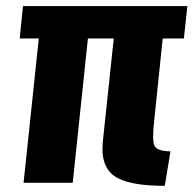

<svg xmlns="http://www.w3.org/2000/svg" viewBox="-20 -598 633 628"><path d="M57.1 0 106.9 -472.2H44.4L55.2 -578.1H592.8L581.5 -472.2H512.2L484.4 -204.6Q481 -174.3 481 -153.8Q480.5 -130.9 485.4 -121.1Q494.1 -103.5 537.6 -103L519 9.8Q465.8 9.8 428.7 3.7Q391.6 -2.4 368.2 -13.9Q344.7 -25.4 332.5 -44.2Q320.3 -63 316.9 -85.9Q314.9 -97.7 315.2 -111.3Q315.4 -125 316.9 -140.6L352.1 -472.2H267.6L217.8 0Z"/></svg>

Font: Oswald
Style: Bold
Weight: 700
Designer: Vernon Adams
Foundry: Vernon Adams
Version: 3.0; ttfautohint (v0.94.23-7a4d-dirty) -l 8 -r 50 -G 200 -x 